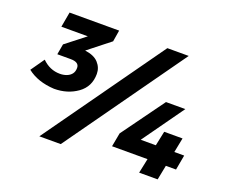

<svg xmlns="http://www.w3.org/2000/svg" viewBox="-114 -882 1260 1063"><g transform="rotate(20 515.5 -350.5)"><path d="M191 -275Q94 -280 32 -329L88 -409Q133 -364 193 -364Q214 -364 232 -370.8Q250 -377.5 261 -391.2Q272 -405 272 -427Q272 -461 222 -461H143L154 -523L268 -612H112L128 -701H420L409 -634L281 -533Q335 -526 360.5 -498Q386 -470 386 -433Q386 -358 328 -316.5Q270 -275 191 -275ZM331 0H205L704 -701H830ZM902 0H793L811 -86H602L617 -167L799 -418H913L739 -174H828L846 -260H954L937 -174H995L979 -86H919Z"/></g></svg>

Font: Argentum Sans
Style: Bold Italic
Weight: 700
Italic angle: -11°
Designer: Julieta Ulanovsky (font), Cristiano Sobral (main changes and remaster)
Foundry: Julieta Ulanovsky (font), Cristiano Sobral (main changes and remaster)
Version: Version 2.007;June 15, 2022;FontCreator 14.0.0.2814 64-bit; 